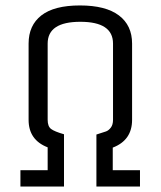

<svg xmlns="http://www.w3.org/2000/svg" viewBox="-20 -685 590 705"><path d="M334 0V-191Q360 -199 369.5 -202.5Q379 -206 387 -216.5Q395 -227 395 -245V-525Q395 -605 275 -605Q155 -605 155 -525V-245Q155 -221 167.5 -211.5Q180 -202 215 -192V0H55V-60H155V-144Q85 -171 85 -245V-525Q85 -592 132 -628.5Q179 -665 273.5 -665Q368 -665 416.5 -628.5Q465 -592 465 -525V-245Q465 -170 394 -143V-60H494V0Z"/></svg>

Font: Unica One
Style: Regular
Weight: 400
Designer: Eduardo Rodriguez Tunni
Foundry: Eduardo Rodriguez Tunni
Version: Version 1.001